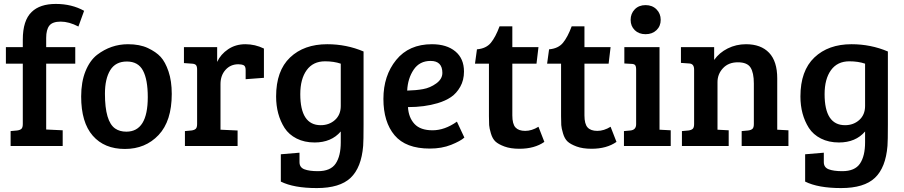

<svg xmlns="http://www.w3.org/2000/svg" viewBox="-20 -743 4602 977"><path d="M96 -112V-419H10V-503H96V-541Q96 -639 141 -682Q183 -723 264 -723Q345 -723 408 -688L379 -608Q331 -633 289 -633Q247 -633 231 -612.5Q215 -592 215 -550V-503H363V-419H215V-84L299 -80V0H34V-76L67 -79Q82 -81 89 -87.5Q96 -94 96 -112Z M623 -73Q732 -73 732 -249Q732 -338 707.5 -384Q683 -430 625.5 -430Q568 -430 541 -386Q514 -342 514 -266Q514 -125 566 -89Q589 -73 623 -73ZM393 -252Q393 -326 415 -380.5Q437 -435 474 -464Q545 -518 631 -518Q691 -518 732.5 -498.5Q774 -479 797.5 -453.5Q821 -428 837.5 -379.5Q854 -331 854 -265Q854 -127 787 -56Q720 15 615.5 15Q511 15 452 -52.5Q393 -120 393 -252Z M983 -112V-389Q983 -405 977.5 -411.5Q972 -418 958 -419L916 -422V-503H1085V-428Q1103 -467 1141 -492.5Q1179 -518 1228.5 -518Q1278 -518 1323 -496V-347L1230 -340V-386Q1230 -406 1220 -411Q1209 -416 1193 -416Q1153 -416 1127.5 -387.5Q1102 -359 1102 -315V-83L1189 -79V0H921V-76L954 -79Q969 -81 976 -87.5Q983 -94 983 -112Z M1409 181V42L1504 34V82Q1504 109 1529 118.5Q1554 128 1598 128Q1662 128 1688 89.5Q1714 51 1714 -19V-74Q1666 -18 1581 -18Q1529 -18 1489.5 -38Q1450 -58 1428 -92Q1385 -160 1385 -252Q1385 -383 1456 -450.5Q1527 -518 1645 -518Q1743 -518 1830 -481V-110Q1830 -25 1828 -1Q1819 110 1764 162Q1709 214 1592 214Q1475 214 1409 181ZM1714 -204V-419Q1679 -431 1634 -431Q1573 -431 1540.5 -386Q1508 -341 1508 -264Q1508 -106 1612 -106Q1655 -106 1684.5 -132.5Q1714 -159 1714 -204Z M2178 -518Q2253 -518 2297 -481.5Q2341 -445 2341 -379Q2341 -335 2322 -301.5Q2303 -268 2275 -249Q2247 -230 2207 -218Q2140 -198 2056 -198Q2059 -145 2089 -112.5Q2119 -80 2181 -80Q2243 -80 2305 -124L2343 -43Q2323 -25 2275.5 -6Q2228 13 2167 13Q2045 13 1988 -54.5Q1931 -122 1931 -240Q1931 -358 1996 -438Q2061 -518 2178 -518ZM2231 -372Q2231 -433 2171 -433Q2115 -433 2085 -388.5Q2055 -344 2052 -282Q2096 -283 2132.5 -289.5Q2169 -296 2200 -318.5Q2231 -341 2231 -372Z M2522 -609H2587V-503H2720L2710 -419H2587V-156Q2587 -112 2603 -94.5Q2619 -77 2652.5 -77Q2686 -77 2720 -98L2750 -21Q2700 14 2623 14Q2578 14 2547 2.5Q2516 -9 2501 -23Q2486 -37 2478 -64Q2470 -91 2469 -106.5Q2468 -122 2468 -152V-419H2397L2407 -492Q2454 -496 2478 -525.5Q2502 -555 2522 -609Z M2889 -609H2954V-503H3087L3077 -419H2954V-156Q2954 -112 2970 -94.5Q2986 -77 3019.5 -77Q3053 -77 3087 -98L3117 -21Q3067 14 2990 14Q2945 14 2914 2.5Q2883 -9 2868 -23Q2853 -37 2845 -64Q2837 -91 2836 -106.5Q2835 -122 2835 -152V-419H2764L2774 -492Q2821 -496 2845 -525.5Q2869 -555 2889 -609Z M3336 -503V-83L3393 -80V0H3155V-76L3188 -79Q3217 -82 3217 -111V-389Q3217 -406 3211.5 -412Q3206 -418 3192 -418L3157 -420V-503ZM3210 -589.5Q3189 -610 3189 -642Q3189 -674 3210 -695.5Q3231 -717 3265 -717Q3299 -717 3320.5 -695.5Q3342 -674 3342 -642Q3342 -610 3320.5 -589.5Q3299 -569 3265 -569Q3231 -569 3210 -589.5Z M3445 -423V-503H3614V-438Q3640 -475 3683 -496.5Q3726 -518 3776 -518Q3852 -518 3893.5 -474.5Q3935 -431 3935 -344V-83L3992 -80V0H3754V-76L3787 -79Q3802 -81 3809 -87.5Q3816 -94 3816 -112V-318Q3816 -373 3799 -399.5Q3782 -426 3734.5 -426Q3687 -426 3659 -396Q3631 -366 3631 -325V-83L3688 -80V0H3450V-76L3483 -79Q3498 -81 3505 -87.5Q3512 -94 3512 -112V-389Q3512 -419 3487 -420Z M4077 181V42L4172 34V82Q4172 109 4197 118.5Q4222 128 4266 128Q4330 128 4356 89.5Q4382 51 4382 -19V-74Q4334 -18 4249 -18Q4197 -18 4157.5 -38Q4118 -58 4096 -92Q4053 -160 4053 -252Q4053 -383 4124 -450.5Q4195 -518 4313 -518Q4411 -518 4498 -481V-110Q4498 -25 4496 -1Q4487 110 4432 162Q4377 214 4260 214Q4143 214 4077 181ZM4382 -204V-419Q4347 -431 4302 -431Q4241 -431 4208.5 -386Q4176 -341 4176 -264Q4176 -106 4280 -106Q4323 -106 4352.5 -132.5Q4382 -159 4382 -204Z"/></svg>

Font: Bree Serif
Style: Regular
Weight: 400
Designer: Veronika Burian, Jos Scaglione
Foundry: TypeTogether
Version: Version 1.001